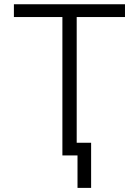

<svg xmlns="http://www.w3.org/2000/svg" viewBox="-20 -748 668 924"><path d="M46.9 -666V-727.5H581.5V-666H349.1V0H280.3V-666ZM353 156.2V0H311V-61H418.5V156.2Z"/></svg>

Font: Inter 18pt Light
Style: Regular
Weight: 300
Designer: Rasmus Andersson
Foundry: rsms
Version: Version 4.001;git-66647c0bb